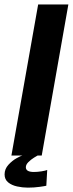

<svg xmlns="http://www.w3.org/2000/svg" viewBox="-56 -695 325 858"><path d="M-5 0 114.5 -675H249.5L130.5 0ZM68.5 143.5Q44.5 143.5 20.5 138.2Q-3.5 133 -19.5 120Q-35.5 107 -35.5 84.5Q-35.5 60 -18.2 41.2Q-1 22.5 18.5 11.8Q38 1 44 0H112Q109 1.5 96 9.5Q83 17.5 71.2 29Q59.5 40.5 59.5 52.5Q59.5 73.5 95.5 73.5Q112 73.5 130.2 70.5Q148.5 67.5 155 64.5L151 135Q146 136.5 121 140Q96 143.5 68.5 143.5Z"/></svg>

Font: Anybody SemiBold
Style: Italic
Weight: 600
Italic angle: -10°
Designer: Tyler Finck
Foundry: Etcetera Type Company
Version: Version 1.010; ttfautohint (v1.8.3) -l 8 -r 50 -G 200 -x 14 